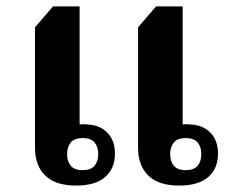

<svg xmlns="http://www.w3.org/2000/svg" viewBox="-20 -572 726 598"><path d="M217 6Q153 6 121 -25.1Q89 -56.2 89 -112V-487L145 -552H228V-184Q231 -185 239 -185Q247 -185 255 -184Q292 -182 315 -158.1Q338 -134.2 338 -93Q338 -47.2 307.5 -20.6Q277 6 217 6ZM237 -42Q263 -42 274.5 -55.7Q286 -69.5 286 -92Q286 -114.5 274.5 -128.3Q263 -142 237 -142Q212 -142 200.5 -128.3Q189 -114.5 189 -92Q189 -69.5 200.5 -55.7Q212 -42 237 -42ZM538 6Q474 6 442 -25.1Q410 -56.2 410 -112V-487L466 -552H549V-184Q552 -185 560 -185Q568 -185 576 -184Q613 -182 636 -158.1Q659 -134.2 659 -93Q659 -47.2 628.5 -20.6Q598 6 538 6ZM558 -42Q584 -42 595.5 -55.7Q607 -69.5 607 -92Q607 -114.5 595.5 -128.3Q584 -142 558 -142Q533 -142 521.5 -128.3Q510 -114.5 510 -92Q510 -69.5 521.5 -55.7Q533 -42 558 -42Z"/></svg>

Font: Noto Serif Thai
Style: Regular
Weight: 400
Designer: Monotype Design Team
Foundry: Monotype Imaging Inc.
Version: Version 2.001